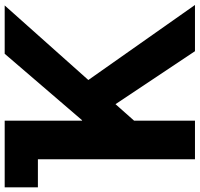

<svg xmlns="http://www.w3.org/2000/svg" viewBox="-36 -804 840 807"><g transform="rotate(-90 383.5 -400.0)"><path d="M0 -660.2V-799.8H280.3V-474.6H282.2L561.5 -799.8H764.6L451.2 -448.2L766.6 0H572.3L349.6 -334L280.3 -255.9V0H118.2V-660.2Z"/></g></svg>

Font: Gothic A1 Black
Style: Regular
Weight: 900
Version: Version 2.50